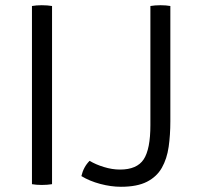

<svg xmlns="http://www.w3.org/2000/svg" viewBox="-20 -706 758 736"><path d="M102.5 -683Q110 -684.5 120 -685.2Q130 -686 140 -686Q151 -686 161 -685.2Q171 -684.5 179.5 -683V0Q171 1.5 161 2.2Q151 3 140 3Q130 3 120 2.2Q110 1.5 102.5 0ZM323.5 -89.5Q346.5 -75.5 378.2 -65.8Q410 -56 440 -56Q505 -56 530.8 -95.2Q556.5 -134.5 556.5 -226V-683Q564.5 -684.5 574.8 -685.2Q585 -686 595.5 -686Q605.5 -686 615.5 -685.2Q625.5 -684.5 633 -683V-241Q633 -188.5 626.5 -143Q620 -97.5 600.5 -63Q581 -28.5 543.2 -9.2Q505.5 10 443.5 10Q405.5 10 364.2 -1Q323 -12 292 -31Q296 -48.5 303.8 -63Q311.5 -77.5 323.5 -89.5Z"/></svg>

Font: Signika SC
Style: Regular
Weight: 300
Designer: Anna Giedryś
Foundry: Anna Giedryś
Version: Version 2.000